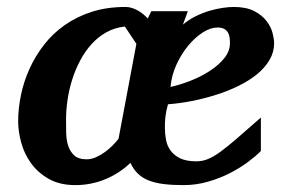

<svg xmlns="http://www.w3.org/2000/svg" viewBox="-20 -520 825 552"><path d="M338.9 -443.8Q309.6 -440.4 285.9 -427.2Q262.2 -414.1 243.4 -393.3Q224.6 -372.6 210.7 -346.4Q196.8 -320.3 187.7 -291.7Q178.7 -263.2 174.3 -233.6Q169.9 -204.1 169.9 -176.8Q169.9 -159.7 170.2 -139.6Q170.4 -119.6 175.5 -102.5Q180.7 -85.4 192.9 -73.7Q205.1 -62 229 -62Q242.7 -62 256.3 -68.1Q270 -74.2 282.2 -83.3Q294.4 -92.3 304.4 -102.5Q314.5 -112.8 320.8 -121.1L372.1 -394ZM641.1 -396Q641.1 -404.8 639.9 -413.1Q638.7 -421.4 634.8 -427.5Q630.9 -433.6 623.8 -437.3Q616.7 -440.9 605 -440.9Q585.4 -440.9 563.2 -426.8Q541 -412.6 521.2 -388.9Q501.5 -365.2 487.3 -334.2Q473.1 -303.2 470.2 -270Q497.1 -275.9 527.1 -287.6Q557.1 -299.3 582.5 -315.7Q607.9 -332 624.5 -352.3Q641.1 -372.6 641.1 -396ZM768.1 -396Q768.1 -370.1 754.9 -347.7Q741.7 -325.2 719 -306.6Q696.3 -288.1 666 -273.2Q635.7 -258.3 601.8 -247.6Q567.9 -236.8 532.2 -229.7Q496.6 -222.7 462.9 -220.2Q460 -209.5 458.3 -200.9Q456.5 -192.4 455.6 -184.3Q454.6 -176.3 454.3 -168.2Q454.1 -160.2 454.1 -150.9Q454.1 -134.8 457.3 -117.9Q460.4 -101.1 470.2 -87.4Q480 -73.7 497.8 -64.9Q515.6 -56.2 544.9 -56.2Q561.5 -56.2 577.4 -62.5Q593.3 -68.8 613.8 -83.7Q634.3 -98.6 662.1 -122.8Q689.9 -147 730 -182.1V-85.9Q715.8 -71.3 692.9 -54.2Q669.9 -37.1 640.9 -22.2Q611.8 -7.3 577.9 2.4Q543.9 12.2 507.8 12.2Q476.1 12.2 451.7 9.3Q427.2 6.3 408.7 -0.7Q390.1 -7.8 377 -20.3Q363.8 -32.7 355 -51.8Q322.8 -21 282 -4.4Q241.2 12.2 196.8 12.2Q151.4 12.2 119.9 -5.9Q88.4 -23.9 68.8 -51.3Q49.3 -78.6 40.8 -110.8Q32.2 -143.1 32.2 -170.9Q32.2 -208 40.3 -246.8Q48.3 -285.6 64.9 -322.3Q81.5 -358.9 106.7 -391.4Q131.8 -423.8 166.3 -448Q200.7 -472.2 244.1 -486.1Q287.6 -500 340.8 -500Q351.1 -500 360.4 -496.8Q369.6 -493.7 377.7 -489Q385.7 -484.4 392.6 -478.5Q399.4 -472.7 404.8 -466.8L415 -487.8H520L505.9 -449.2Q522.5 -463.4 542.2 -473.1Q562 -482.9 581.8 -488.8Q601.6 -494.6 619.9 -497.3Q638.2 -500 651.9 -500Q688.5 -500 711.2 -488Q733.9 -476.1 746.6 -459.2Q759.3 -442.4 763.7 -424.8Q768.1 -407.2 768.1 -396Z"/></svg>

Font: Charis SIL Viet
Style: Bold Italic
Weight: 700
Italic angle: -11°
Foundry: SIL International
Version: Version 5.000